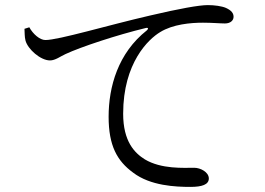

<svg xmlns="http://www.w3.org/2000/svg" viewBox="-20 -731 1040 753"><path d="M95 -624C109 -598 136 -574 158 -574C210 -574 403 -632 568 -670C683 -697 761 -711 795 -711C821 -711 850 -707 866 -700C888 -690 896 -679 896 -665C896 -651 884 -639 862 -639C843 -639 813 -642 776 -642C728 -642 658 -636 608 -605C563 -578 463 -485 463 -285C463 -176 508 -131 548 -106C613 -67 701 -73 742 -73C766 -73 799 -56 799 -31C799 -7 772 2 727 2C669 2 570 -2 502 -54C439 -100 406 -160 406 -273C406 -391 443 -523 556 -612C563 -618 562 -624 551 -621C439 -594 297 -547 237 -519C217 -510 197 -494 176 -494C139 -494 89 -538 80 -572C76 -588 77 -603 76 -618Z"/></svg>

Font: Noto Serif CJK TC
Style: Regular
Weight: 400
Designer: Ryoko NISHIZUKA 西塚涼子 (kana & ideographs); Frank Grießhammer (Latin, Greek & Cyrillic); Wenlong ZHANG 张文龙 (bopomofo); San
Foundry: Adobe
Version: Version 2.001;hotconv 1.1.0;makeotfexe 2.6.0